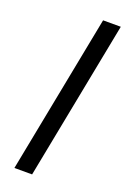

<svg xmlns="http://www.w3.org/2000/svg" viewBox="-138 -747 526 795"><g transform="rotate(20 125.0 -350.0)"><path d="M250 -700 114 0H36L172 -700Z"/></g></svg>

Font: MedMera Sans
Style: Italic
Weight: 400
Italic angle: -11°
Designer: Kasper Nordkvist
Foundry: UNCUT.wtf
Version: Version 1.300